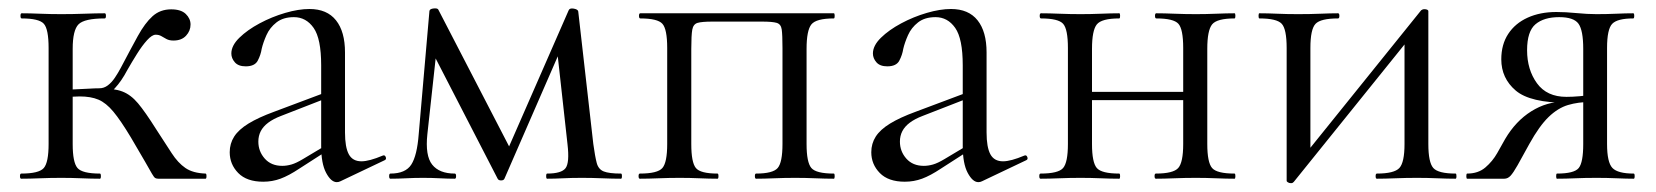

<svg xmlns="http://www.w3.org/2000/svg" viewBox="-20 -417 3864 448"><path d="M29.6 0Q26.6 0 26.6 -6Q26.6 -12 29.6 -12Q71 -12 82.2 -25Q93.4 -38 93.4 -81V-305Q93.4 -349 82.3 -361.5Q71.2 -374 30.6 -374Q27.8 -374 27.8 -380Q27.8 -386 30.6 -386Q49.2 -386 73.3 -385Q97.4 -384 123 -384Q150.8 -384 177.4 -385Q204 -386 224.4 -386Q227.2 -386 227.2 -380Q227.2 -374 224.4 -374Q177 -374 163.3 -360.3Q149.6 -346.6 149.6 -303V-81Q149.6 -38 160.8 -25Q172 -12 213.2 -12Q215.4 -12 215.4 -6Q215.4 0 213.2 0Q193.8 0 170.3 -1Q146.8 -2 123 -2Q97.4 -2 73.3 -1Q49.2 0 29.6 0ZM349.4 0Q345 0 342.2 -1.6Q339.4 -3.2 334.5 -11.7Q329.6 -20.2 318.5 -39.7Q307.4 -59.2 285.6 -96Q261.6 -136 244.5 -156.5Q227.4 -177 209.7 -184.5Q192 -192 166 -192Q148.2 -192 122.4 -189L121.4 -207Q139.6 -208 156.4 -208.6Q173.2 -209.2 187.4 -210.1Q201.6 -211 212 -211Q245.8 -211 265.5 -203.5Q285.2 -196 302 -176Q318.8 -156 344 -116Q366 -82.2 380.6 -59.6Q395.2 -37 412.7 -25Q430.2 -13 459.6 -12Q461.8 -12 461.8 -6Q461.8 0 459.6 0ZM212 -194.2V-211Q222.6 -211 231.6 -217.8Q240.6 -224.6 248 -235.6Q255.4 -246.6 261.8 -258.6Q284.8 -302.4 301.5 -332.8Q318.2 -363.2 336 -379.2Q353.8 -395.2 379.4 -395.2Q402.4 -395.2 413.5 -384.4Q424.6 -373.6 424.6 -359.8Q424.6 -345 414.1 -333.7Q403.6 -322.4 384.8 -322.4Q374.8 -322.4 368.3 -326Q361.8 -329.6 356.3 -332.8Q350.8 -336 343.2 -336Q334.8 -336 323.2 -323.2Q311.6 -310.4 299.6 -291.2Q287.6 -272 277.2 -253.8Q263.6 -227.8 247.9 -211Q232.2 -194.2 212 -194.2Z M774.2 6Q770.2 8 765.8 8Q752.6 8 741 -13.6Q729.4 -35.2 729.4 -76.2V-264.6Q729.4 -326.8 711.8 -351.9Q694.2 -377 665.8 -377Q640.8 -377 625.1 -364.7Q609.4 -352.4 601.7 -335Q594 -317.6 590.6 -303Q588.4 -288.8 581.4 -275.5Q574.4 -262.2 553.4 -262.2Q536.2 -262.2 528 -271.6Q519.8 -281 519.8 -292.2Q519.8 -310.6 538.5 -328.9Q557.2 -347.2 585.8 -362.5Q614.4 -377.8 645.5 -386.9Q676.6 -396 702 -396Q743 -396 764 -369.6Q785 -343.2 785 -294.6V-108Q785 -73.4 793.9 -57Q802.8 -40.6 823.4 -40.6Q841.4 -40.6 873.2 -54Q878 -56 880.1 -50.5Q882.2 -45 877.2 -43ZM594.2 7Q555.8 7 535.9 -13.3Q516 -33.6 516 -61.8Q516 -82 526.4 -98.3Q536.8 -114.6 559.8 -128.7Q582.8 -142.8 619.4 -156.2L739.4 -201.2L741.8 -187.8L636 -146.6Q617.6 -139.6 605.8 -130.7Q594 -121.8 588.4 -110.9Q582.8 -100 582.8 -86.6Q582.8 -63.8 597.8 -46.9Q612.8 -30 638.6 -30Q649 -30 660.1 -33.2Q671.2 -36.4 686.8 -45.8L750.4 -83.8L752.2 -71L678.2 -23.4Q653.8 -7.2 634.6 -0.1Q615.4 7 594.2 7Z M1429 -12Q1431.2 -12 1431.2 -6Q1431.2 0 1429 0Q1409.6 0 1385.5 -1Q1361.4 -2 1337.8 -2Q1313.2 -2 1293.6 -1Q1274 0 1256.6 0Q1254.4 0 1254.4 -6Q1254.4 -12 1256.6 -12Q1290 -12 1299.6 -24.6Q1309.2 -37.2 1304.2 -80.2L1279 -307.8L1312 -355.6L1157 0Q1155.2 4 1149.2 4Q1143.2 4 1141.2 0L988.2 -296.8L1000.8 -319.8L977.2 -104Q971.8 -53.8 988.4 -32.9Q1005 -12 1041.2 -12Q1044.2 -12 1044.2 -6Q1044.2 0 1041.2 0Q1025.2 0 1006.4 -1Q987.6 -2 967 -2Q947 -2 927.5 -1Q908 0 891 0Q888 0 888 -6Q888 -12 891 -12Q926.2 -12 939.7 -33Q953.2 -54 957 -104L982 -391.4Q982.8 -396.4 992 -397.3Q1001.2 -398.2 1002.8 -394.4L1173.6 -64.4L1158 -52.8L1306.8 -392.8Q1309 -398.6 1318.7 -396.9Q1328.4 -395.2 1329.2 -390.4L1364.4 -81Q1368.4 -52 1372.3 -37Q1376.2 -22 1388.7 -17Q1401.2 -12 1429 -12Z M1925.6 -12Q1927.6 -12 1927.6 -6Q1927.6 0 1925.6 0Q1906.2 0 1882.7 -1Q1859.2 -2 1835.4 -2Q1810.4 -2 1786.4 -1Q1762.4 0 1744.2 0Q1741.4 0 1741.4 -6Q1741.4 -12 1744.2 -12Q1783.4 -12 1794.6 -25Q1805.8 -38 1805.8 -81V-305Q1805.8 -335.9 1804 -348.3Q1802.2 -360.8 1792.1 -363.7Q1782 -366.6 1758.2 -366.6H1642.4Q1617.7 -366.6 1607.6 -363.6Q1597.6 -360.6 1595.3 -347.7Q1593 -334.8 1593 -303V-81Q1593 -38 1603.7 -25Q1614.3 -12 1654.2 -12Q1656.4 -12 1656.4 -6Q1656.4 0 1654.2 0Q1635.4 0 1612.4 -1Q1589.4 -2 1566.4 -2Q1540.7 -2 1516.6 -1Q1492.5 0 1473 0Q1470 0 1470 -6Q1470 -12 1473 -12Q1514.4 -12 1525.6 -25Q1536.8 -38 1536.8 -81V-305Q1536.8 -349 1525.6 -361.5Q1514.4 -374 1474 -374Q1471 -374 1471 -380Q1471 -386 1474 -386H1925.6Q1927.6 -386 1927.6 -380Q1927.6 -374 1925.6 -374Q1884.4 -374 1873.2 -360Q1862 -346 1862 -303V-81Q1862 -38 1873.2 -25Q1884.4 -12 1925.6 -12Z M2271.2 6Q2267.2 8 2262.8 8Q2249.6 8 2238 -13.6Q2226.4 -35.2 2226.4 -76.2V-264.6Q2226.4 -326.8 2208.8 -351.9Q2191.2 -377 2162.8 -377Q2137.8 -377 2122.1 -364.7Q2106.4 -352.4 2098.7 -335Q2091 -317.6 2087.6 -303Q2085.4 -288.8 2078.4 -275.5Q2071.4 -262.2 2050.4 -262.2Q2033.2 -262.2 2025 -271.6Q2016.8 -281 2016.8 -292.2Q2016.8 -310.6 2035.5 -328.9Q2054.2 -347.2 2082.8 -362.5Q2111.4 -377.8 2142.5 -386.9Q2173.6 -396 2199 -396Q2240 -396 2261 -369.6Q2282 -343.2 2282 -294.6V-108Q2282 -73.4 2290.9 -57Q2299.8 -40.6 2320.4 -40.6Q2338.4 -40.6 2370.2 -54Q2375 -56 2377.1 -50.5Q2379.2 -45 2374.2 -43ZM2091.2 7Q2052.8 7 2032.9 -13.3Q2013 -33.6 2013 -61.8Q2013 -82 2023.4 -98.3Q2033.8 -114.6 2056.8 -128.7Q2079.8 -142.8 2116.4 -156.2L2236.4 -201.2L2238.8 -187.8L2133 -146.6Q2114.6 -139.6 2102.8 -130.7Q2091 -121.8 2085.4 -110.9Q2079.8 -100 2079.8 -86.6Q2079.8 -63.8 2094.8 -46.9Q2109.8 -30 2135.6 -30Q2146 -30 2157.1 -33.2Q2168.2 -36.4 2183.8 -45.8L2247.4 -83.8L2249.2 -71L2175.2 -23.4Q2150.8 -7.2 2131.6 -0.1Q2112.4 7 2091.2 7Z M2498.4 -183.4V-202.6H2767.4V-183.4ZM2471.8 -81V-305Q2471.8 -349 2460.6 -361.5Q2449.4 -374 2409 -374Q2406 -374 2406 -380Q2406 -386 2409 -386Q2427.6 -386 2451.7 -385Q2475.8 -384 2501.4 -384Q2525.2 -384 2549.2 -385Q2573.2 -386 2591.6 -386Q2593.6 -386 2593.6 -380Q2593.6 -374 2591.6 -374Q2550.4 -374 2539.2 -360Q2528 -346 2528 -303V-81Q2528 -38 2539.2 -25Q2550.4 -12 2591.6 -12Q2593.6 -12 2593.6 -6Q2593.6 0 2591.6 0Q2572.2 0 2548.7 -1Q2525.2 -2 2501.4 -2Q2475.7 -2 2451.6 -1Q2427.5 0 2408 0Q2405 0 2405 -6Q2405 -12 2408 -12Q2449.4 -12 2460.6 -25Q2471.8 -38 2471.8 -81ZM2740.8 -81V-305Q2740.8 -349 2729.6 -361.5Q2718.4 -374 2678 -374Q2675 -374 2675 -380Q2675 -386 2678 -386Q2696.6 -386 2720.7 -385Q2744.8 -384 2770.4 -384Q2794.2 -384 2818.2 -385Q2842.2 -386 2860.6 -386Q2862.6 -386 2862.6 -380Q2862.6 -374 2860.6 -374Q2819.4 -374 2808.2 -360Q2797 -346 2797 -303V-81Q2797 -38 2808.2 -25Q2819.4 -12 2860.6 -12Q2862.6 -12 2862.6 -6Q2862.6 0 2860.6 0Q2841.2 0 2817.7 -1Q2794.2 -2 2770.4 -2Q2744.8 -2 2720.1 -1Q2695.5 0 2677.1 0Q2674 0 2674 -6Q2674 -12 2676.9 -12Q2717.6 -12 2729.2 -25Q2740.8 -38 2740.8 -81Z M2992.4 10.4Q2988.2 10.4 2985.2 8.5Q2982.2 6.7 2982.2 4.8V-305Q2982.2 -349 2970.7 -361.5Q2959.2 -374 2918.6 -374Q2916.6 -374 2916.6 -380Q2916.6 -386 2918.6 -386Q2938 -386 2960.1 -385Q2982.2 -384 3008.8 -384Q3038 -384 3061.2 -385Q3084.4 -386 3102.2 -386Q3105.2 -386 3105.2 -380Q3105.2 -374 3102.2 -374Q3061.7 -374 3049.7 -361.5Q3037.6 -349 3037.6 -305V-53.4L3016.6 -46.2L3296 -393Q3299.8 -395.6 3302.6 -395.6Q3312.8 -395.6 3312.8 -390.6V-81Q3312.8 -38 3324.4 -25Q3336 -12 3376.5 -12Q3378.4 -12 3378.4 -6Q3378.4 0 3376.3 0Q3356.9 0 3333.8 -1Q3310.7 -2 3286.1 -2Q3260.4 -2 3235.8 -1Q3211.2 0 3192.6 0Q3189.8 0 3189.8 -6Q3189.8 -12 3192.7 -12Q3233.1 -12 3245.2 -25Q3257.2 -38 3257.2 -81V-333.8L3279.4 -340.8L2999 7.2Q2998 8.4 2996.5 9.4Q2995 10.4 2992.4 10.4Z M3792 -12Q3794.2 -12 3794.2 -6Q3794.2 0 3792 0Q3775 0 3752.5 -1Q3730 -2 3705.2 -2Q3678 -2 3655.5 -1Q3633 0 3613 0Q3611 0 3611 -6Q3611 -12 3613 -12Q3653.2 -12 3663.7 -25Q3674.2 -38 3674.2 -81V-181L3690 -179Q3662.4 -179 3638.8 -172Q3615.2 -165 3593.5 -144.1Q3571.8 -123.2 3548.4 -81Q3531 -49 3521 -31.4Q3511 -13.8 3504.6 -6.9Q3498.2 0 3490 0H3403.4Q3401.4 0 3401.4 -6Q3401.4 -12 3403.4 -12Q3429.2 -12 3445.9 -26.3Q3462.6 -40.6 3473.4 -59.6Q3484.2 -78.6 3492.2 -93Q3516.8 -134.6 3553 -157.3Q3589.2 -180 3631 -180L3638 -177Q3550.4 -177 3516.7 -205.7Q3483 -234.4 3483 -278.6Q3483 -313.2 3499.2 -337.9Q3515.4 -362.6 3544.5 -375.8Q3573.6 -389 3611.4 -389Q3632.4 -389 3658.2 -386.5Q3684 -384 3705.2 -384Q3730 -384 3751.6 -385Q3773.2 -386 3791 -386Q3793.2 -386 3793.2 -380Q3793.2 -374 3791 -374Q3754 -374 3741.9 -361.5Q3729.8 -349 3729.8 -305V-81Q3729.8 -38 3742.4 -25Q3755 -12 3792 -12ZM3543.2 -299.8Q3543.2 -254.6 3566.2 -222.8Q3589.2 -191 3635 -191Q3649 -191 3666 -192.5Q3683 -194 3693 -196L3674.2 -188.2V-303Q3674.2 -346.4 3663.1 -361.7Q3652 -377 3618 -377Q3582.6 -377 3562.9 -360.5Q3543.2 -344 3543.2 -299.8Z"/></svg>

Font: Cormorant Garamond Light
Style: Regular
Weight: 300
Designer: Christian Thalmann (Catharsis Fonts)
Foundry: Catharsis Fonts
Version: Version 4.001